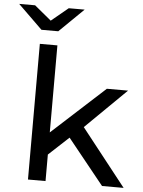

<svg xmlns="http://www.w3.org/2000/svg" viewBox="-102 -997 780 1046"><g transform="rotate(5 288.0 -474.5)"><path d="M496 0 297 -247 187 -145V0H91V-742H187V-266L476 -530H592L369 -311L614 0ZM93 -819 -40 -949H47L139 -873L231 -949H318L185 -819Z"/></g></svg>

Font: Montserrat Z Med
Style: Regular
Weight: 500
Designer: Julieta Ulanovsky
Foundry: Julieta Ulanovsky
Version: Version 8.000